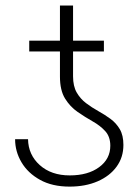

<svg xmlns="http://www.w3.org/2000/svg" viewBox="-20 -673 504 702"><path d="M383.3 -140.1Q383.3 -173.3 364.7 -193.6Q346.2 -213.9 318.8 -229.2Q291.5 -244.6 263.9 -263.7Q236.3 -282.7 217.8 -312.7Q199.2 -342.8 199.2 -393.1V-484.9H86.9V-524.4H199.2V-652.8H247.1V-524.4H359.9V-484.9H247.1V-394Q247.1 -357.9 260.5 -334.7Q273.9 -311.5 294.9 -295.7Q315.9 -279.8 339.4 -266.8Q362.8 -253.9 383.8 -238.5Q404.8 -223.1 418 -200.7Q431.2 -178.2 431.2 -143.1Q431.2 -97.7 406.2 -63.5Q381.3 -29.3 336.9 -10Q292.5 9.3 234.4 9.3Q170.9 9.3 126.5 -15.4Q82 -40 58.6 -79.6Q35.2 -119.1 35.2 -164.1H82.5Q83.5 -106.9 125.5 -69.3Q167.5 -31.7 234.9 -31.7Q301.8 -31.7 342.5 -61.8Q383.3 -91.8 383.3 -140.1Z"/></svg>

Font: Inter Display ExtraLight
Style: Regular
Weight: 200
Designer: Rasmus Andersson
Foundry: rsms
Version: Version 4.000;git-a52131595